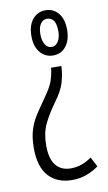

<svg xmlns="http://www.w3.org/2000/svg" viewBox="-85 -580 460 820"><g transform="rotate(-10 145.5 -170.0)"><path d="M199 -291 198 -278Q196 -250 186.5 -218Q177 -186 146 -144Q112 -97 94 -58.5Q76 -20 76 33Q76 91 99 119Q122 147 163 147Q189 147 211 139Q233 131 254 116L276 158Q252 176 222.5 186.5Q193 197 161 197Q96 197 59 156.5Q22 116 22 35Q22 -10 32 -43Q42 -76 60.5 -104.5Q79 -133 103 -167Q135 -212 142.5 -236Q150 -260 153 -279L154 -291ZM173 -537Q207 -537 228.5 -511Q250 -485 250 -439Q250 -395 229 -368Q208 -341 173 -341Q139 -341 117 -367Q95 -393 95 -438Q95 -485 117 -511Q139 -537 173 -537ZM173 -500Q155 -500 144.5 -484Q134 -468 134 -439Q134 -412 144.5 -395Q155 -378 173 -378Q190 -378 201 -395Q212 -412 212 -439Q212 -500 173 -500Z"/></g></svg>

Font: Noto Sans Myanmar ExtraCondensed Light
Style: Regular
Weight: 300
Width: 2
Designer: Monotype Design Team
Foundry: Monotype Imaging Inc.
Version: Version 2.107; ttfautohint (v1.8.4.7-5d5b)